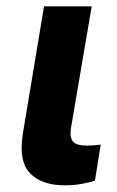

<svg xmlns="http://www.w3.org/2000/svg" viewBox="-20 -565 362 592"><path d="M50.4 -152.7 115.8 -545.5H262.8L198.9 -170.8Q196.4 -154.5 198.3 -143.8Q200.3 -133.2 206.5 -127.1Q212.7 -121.1 223 -118.6Q233.3 -116.1 247.2 -116.1Q261 -116.1 271.3 -117.2Q281.6 -118.3 290.5 -119L272.7 -7.8Q252.5 -1.4 229 2.5Q205.6 6.4 180 6.4Q108.7 6.4 72.8 -30.5Q36.9 -67.5 50.4 -152.7Z"/></svg>

Font: Inter P
Style: Bold Italic
Weight: 700
Italic angle: 9.39999°
Designer: Rasmus Andersson
Foundry: rsms
Version: Version 3.018;git-588b23468